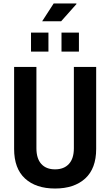

<svg xmlns="http://www.w3.org/2000/svg" viewBox="-20 -1070 632 1102"><path d="M296 12Q186 12 123.5 -45.5Q61 -103 61 -215V-686H189V-219Q189 -160 217 -129Q245 -98 296 -98Q347 -98 375.5 -129Q404 -160 404 -219V-686H532V-215Q532 -103 469 -45.5Q406 12 296 12ZM333 -774V-883H433V-774ZM158 -774V-883H258V-774ZM222 -948 288 -1050H418L419 -1047L331 -948Z"/></svg>

Font: Archivo Narrow
Style: Bold
Weight: 700
Designer: Hector Gatti
Foundry: Omnibus-Type
Version: Version 3.002